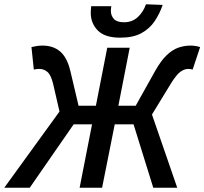

<svg xmlns="http://www.w3.org/2000/svg" viewBox="-54 -877 955 897"><path d="M-34 0 224 -356 194 -486Q184 -527 167.5 -541Q151 -555 130 -555Q116 -555 104 -552L93 -657Q105 -660 117.5 -662Q130 -664 145 -664Q195 -664 227.5 -636Q260 -608 275 -544L313 -383H394L447 -654H552L499 -383H580L670 -544Q698 -594 725 -619.5Q752 -645 779.5 -654.5Q807 -664 836 -664Q849 -664 860.5 -662Q872 -660 881 -657L846 -552Q837 -555 826 -555Q807 -555 788.5 -541.5Q770 -528 744 -486L656 -342L774 0H662L570 -296H482L423 0H318L376 -296H290L85 0ZM507 -701Q436 -701 403 -734.5Q370 -768 370 -817Q370 -824 370.5 -831.5Q371 -839 372 -848H466Q465 -840 464.5 -835.5Q464 -831 464 -826Q464 -804 478 -788.5Q492 -773 526 -773Q563 -773 589 -796.5Q615 -820 628 -857L706 -854Q692 -813 668.5 -778Q645 -743 606.5 -722Q568 -701 507 -701Z"/></svg>

Font: Source Sans 3 Semibold
Style: Italic
Weight: 600
Italic angle: -11°
Designer: Paul D. Hunt
Foundry: Adobe
Version: Version 3.052;hotconv 1.1.0;makeotfexe 2.6.0